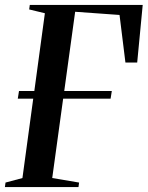

<svg xmlns="http://www.w3.org/2000/svg" viewBox="-29 -763 602 783"><path d="M-9 0 -6.5 -18.5 62.5 -37 106.5 -360.5H43.5L48.5 -392H111L154 -709L90 -724.5L92.5 -743H553L530.5 -508H482.5L458.5 -702L277.5 -715L233 -392H427L422 -360.5H228.5L184 -37L293.5 -18.5L291 0Z"/></svg>

Font: Merriweather 144pt Medium
Style: Italic
Weight: 500
Italic angle: -7.8°
Version: Version 2.101